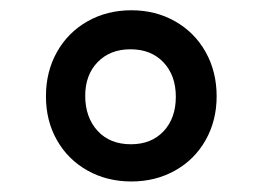

<svg xmlns="http://www.w3.org/2000/svg" viewBox="-20 -876 517 374"><path d="M236 -522.5Q188.5 -522.5 150.5 -543.8Q112.5 -565 91 -602.8Q69.5 -640.5 69.5 -688.5Q69.5 -736.5 91 -774.8Q112.5 -813 150.5 -834.5Q188.5 -856 236 -856Q283 -856 321 -834.5Q359 -813 380.5 -774.8Q402 -736.5 402 -688.5Q402 -641 380.5 -603Q359 -565 321 -543.8Q283 -522.5 236 -522.5ZM235 -595Q275 -595 298.8 -620.5Q322.5 -646 322.5 -687.5Q322.5 -729 298.5 -754.5Q274.5 -780 234 -780Q194.5 -780 170.2 -755Q146 -730 146 -689.5Q146 -647.5 170 -621.2Q194 -595 235 -595Z"/></svg>

Font: 1883 Sans SemiBold
Style: Regular
Weight: 600
Designer: 1883 Sans project is a fork of Public Sans.
Version: Version 1.009